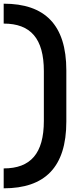

<svg xmlns="http://www.w3.org/2000/svg" viewBox="-20 -776 430 1042"><path d="M0 138V246C223 246 340 132 340 -116V-394C340 -642 223 -756 0 -756V-648C146 -648 218 -567 218 -390V-120C218 57 146 138 0 138Z"/></svg>

Font: Meta Space
Style: Bold
Weight: 700
Designer: Meta Pool / Florian Karsten
Foundry: Meta Pool / Florian Karsten
Version: Version 2.000;Glyphs 3.1.1 (3137)